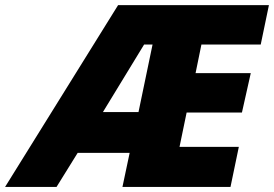

<svg xmlns="http://www.w3.org/2000/svg" viewBox="-81 -734 1076 754"><path d="M-61 0 382.8 -713.9H975.1L942.9 -559.1H710L687 -446.8H903.8L869.1 -292H651.9L624 -157.2H856.9L824.2 0H399.9L428.2 -133.8H224.1L141.1 0ZM323.2 -293.9H462.9L518.1 -559.1H484.9Z"/></svg>

Font: Open Sans ExtraBold
Style: Italic
Weight: 800
Italic angle: -12°
Designer: Monotype Design Team
Foundry: Monotype Imaging Inc.
Version: Version 3.000; ttfautohint (v1.8.4)